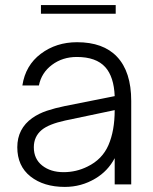

<svg xmlns="http://www.w3.org/2000/svg" viewBox="-20 -725 601 755"><path d="M48 -146Q48 -219 107 -261Q133 -279 164.5 -289.5Q196 -300 235 -308L431 -347Q428 -423 394 -461Q358 -501 282 -501Q226 -501 184.5 -470Q143 -439 133 -389H68Q80 -468 140.5 -513.5Q201 -559 283 -559Q386 -559 440 -502Q496 -443 496 -328V0H431V-103Q404 -52 355 -23Q300 10 235 10Q152 10 100 -31Q48 -72 48 -146ZM324 -70Q382 -98 406.5 -154.5Q431 -211 431 -292L236 -251Q172 -237 144 -214Q113 -188 113 -146Q113 -100 146 -74Q179 -48 230 -48Q280 -48 324 -70ZM435 -671H141V-705H435Z"/></svg>

Font: Open Sauce One Light
Style: Regular
Weight: 300
Designer: Alfredo Marco Pradil
Foundry: Creative Sauce Fz LLC
Version: Version 1.477